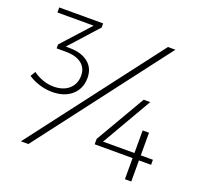

<svg xmlns="http://www.w3.org/2000/svg" viewBox="-122 -832 999 966"><g transform="rotate(20 377.0 -349.5)"><path d="M159 -525Q219 -524 255 -495Q291 -466 291 -414Q291 -357 252 -322Q213 -287 146 -287Q111 -287 77 -298Q43 -309 18 -326L34 -353Q57 -336 85.5 -325.5Q114 -315 144 -315Q197 -315 227 -342.5Q257 -370 257 -414Q257 -456 226.5 -478.5Q196 -501 143 -501H94V-522L230 -672H36V-699H271V-677L134 -525ZM618 -699H658L125 0H85ZM594 -408H629L474 -140H642V-261H676V-140H741V-113H676V0H642V-113H439V-142Z"/></g></svg>

Font: Alexandria ExtraLight
Style: Regular
Weight: 250
Designer: Mohamed Gaber
Foundry: Kief Type Foundry
Version: Version 5.100